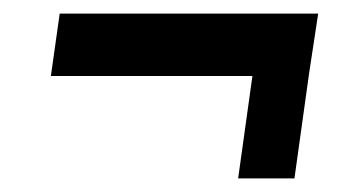

<svg xmlns="http://www.w3.org/2000/svg" viewBox="-20 -416 520 283"><path d="M331 -153 360 -361H443L414 -153ZM68 -396H449L435 -304H55Z"/></svg>

Font: Pathway Extreme Condensed
Style: Bold Italic
Weight: 700
Width: 3
Italic angle: -8°
Version: Version 1.001;gftools[0.9.26]